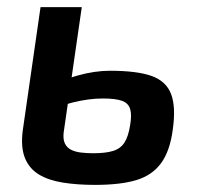

<svg xmlns="http://www.w3.org/2000/svg" viewBox="-20 -511 561 540"><path d="M210 -491 159 -138Q157 -119 162.5 -107.5Q168 -96 179.5 -90Q191 -84 207.5 -82Q224 -80 242 -80Q277 -80 298 -86.5Q319 -93 330 -110Q341 -127 346 -159Q351 -188 346 -204.5Q341 -221 323 -227.5Q305 -234 269 -234Q230 -234 185.5 -223Q141 -212 90 -183L102 -256Q150 -285 198 -298.5Q246 -312 289 -312Q365 -312 406 -297.5Q447 -283 461 -247Q475 -211 466 -147Q458 -86 433 -52Q408 -18 363.5 -4.5Q319 9 247 9Q197 9 156.5 2.5Q116 -4 89 -20.5Q62 -37 50 -67Q38 -97 44 -144L94 -491Z"/></svg>

Font: Exo 2 SemiBold
Style: Italic
Weight: 600
Italic angle: -8°
Designer: Natanael Gama
Foundry: Natanael Gama
Version: Version 2.010